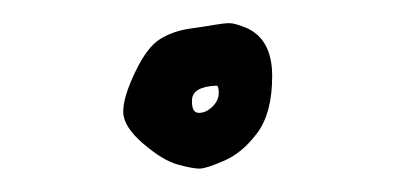

<svg xmlns="http://www.w3.org/2000/svg" viewBox="-20 -139 340 165"><path d="M191.4 -115.2Q213.9 -105.5 213.9 -73.7Q213.9 -42 201.2 -24.9Q188.5 -7.8 172.9 -1Q157.2 5.9 151.4 5.9Q145.5 5.9 132.8 2.4Q120.1 -1 103 -15.6Q85.9 -30.3 85.9 -43Q85.9 -55.7 96.2 -77.1Q106.4 -98.6 117.7 -105.5Q128.9 -112.3 142.6 -114.3Q156.2 -116.2 164.6 -117.7Q172.9 -119.1 177.2 -119.1Q181.6 -119.1 191.4 -115.2ZM166 -65.4Q145.5 -64.5 145 -53.2Q144.5 -42 150.9 -42Q157.2 -42 162.6 -47.4Q168 -52.7 168 -59.1Q168 -65.4 166 -65.4Z"/></svg>

Font: Drukaatie burti
Style: Light
Weight: 300
Version: Version 0.14